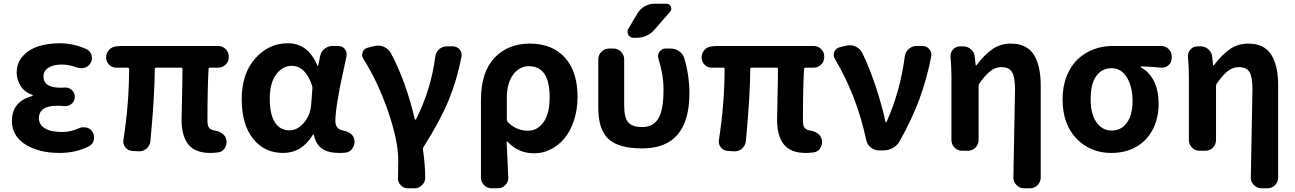

<svg xmlns="http://www.w3.org/2000/svg" viewBox="-20 -806 6943 1029"><path d="M298.8 13.7Q188.5 13.7 116.2 -31.7Q43.9 -77.1 43.9 -158.2Q43.9 -261.7 152.3 -291Q155.3 -292 155.3 -294.4Q155.3 -296.9 152.3 -297.9Q112.3 -311.5 90.8 -345.2Q69.3 -378.9 69.3 -416Q69.3 -468.8 102.5 -505.4Q135.7 -542 187 -558.1Q238.3 -574.2 301.8 -574.2Q375 -574.2 444.3 -542Q464.8 -532.2 470.7 -509.8Q472.7 -502 472.7 -495.1Q472.7 -480.5 464.8 -467.8Q454.1 -448.2 431.6 -442.4Q421.9 -440.4 414.1 -440.4Q400.4 -440.4 388.7 -445.3Q350.6 -460 308.6 -460Q265.6 -460 239.3 -442.9Q212.9 -425.8 212.9 -396.5Q212.9 -335.9 304.7 -335.9Q314.5 -335.9 327.1 -336.9Q329.1 -336.9 331.1 -336.9Q350.6 -336.9 365.2 -323.2Q380.9 -308.6 380.9 -287.1Q380.9 -265.6 365.2 -251Q350.6 -237.3 331.1 -237.3Q329.1 -237.3 327.1 -237.3Q303.7 -239.3 287.1 -239.3Q188.5 -239.3 188.5 -171.9Q188.5 -137.7 220.7 -118.2Q252.9 -98.6 314.5 -98.6Q357.4 -98.6 399.4 -117.2Q412.1 -124 426.8 -124Q434.6 -124 441.4 -123Q463.9 -118.2 475.6 -99.6Q484.4 -85 484.4 -69.3Q484.4 -63.5 483.4 -57.6Q478.5 -34.2 459 -23.4Q388.7 13.7 298.8 13.7Z M1107.4 13.7Q1025.4 13.7 989.3 -32.2Q953.1 -78.1 953.1 -164.1Q953.1 -182.6 955.6 -282.7Q958 -382.8 958 -435.5Q958 -443.4 951.2 -443.4H816.4Q809.6 -443.4 809.6 -435.5Q808.6 -288.1 786.1 -49.8Q783.2 -25.4 765.6 -9.8Q748 4.9 726.6 4.9Q724.6 4.9 722.7 4.9L689.5 2.9Q667 2 652.3 -15.6Q640.6 -30.3 640.6 -47.9Q640.6 -52.7 641.6 -56.6Q671.9 -252.9 671.9 -435.5Q671.9 -443.4 665 -443.4H603.5Q580.1 -443.4 564.5 -459.5Q548.8 -475.6 548.8 -498Q548.8 -521.5 564.5 -538.6Q580.1 -555.7 603.5 -557.6L630.9 -559.6H1148.4Q1172.9 -559.6 1189.5 -543Q1206.1 -526.4 1206.1 -502V-501Q1206.1 -476.6 1189.5 -460Q1172.9 -443.4 1148.4 -443.4H1105.5Q1098.6 -443.4 1097.7 -435.5Q1091.8 -330.1 1091.8 -157.2Q1091.8 -131.8 1101.1 -120.6Q1110.4 -109.4 1129.9 -106.4Q1153.3 -103.5 1171.4 -90.3Q1189.5 -77.1 1193.4 -55.7Q1194.3 -49.8 1194.3 -44.9Q1194.3 -27.3 1184.6 -11.7Q1171.9 7.8 1149.4 10.7Q1128.9 13.7 1107.4 13.7Z M1497.1 13.7Q1396.5 13.7 1335.9 -63Q1275.4 -139.6 1275.4 -275.4Q1275.4 -411.1 1347.7 -492.7Q1419.9 -574.2 1522.5 -574.2Q1630.9 -574.2 1680.7 -455.1Q1681.6 -453.1 1683.6 -453.1Q1685.5 -453.1 1685.5 -455.1L1695.3 -502.9Q1699.2 -528.3 1718.8 -543.9Q1738.3 -559.6 1762.7 -559.6H1792Q1814.5 -559.6 1828.1 -543Q1837.9 -530.3 1837.9 -514.6Q1837.9 -508.8 1836.9 -503.9Q1817.4 -412.1 1808.1 -369.6Q1798.8 -327.1 1788.1 -260.7Q1777.3 -194.3 1777.3 -158.2Q1777.3 -116.2 1815.4 -107.4Q1872.1 -95.7 1878.9 -58.6Q1879.9 -51.8 1879.9 -45.9Q1879.9 -28.3 1870.1 -12.7Q1858.4 7.8 1835 11.7Q1816.4 13.7 1796.9 13.7Q1739.3 13.7 1706.1 -9.3Q1672.9 -32.2 1662.1 -83Q1661.1 -85 1659.2 -85Q1657.2 -85 1656.2 -83Q1597.7 13.7 1497.1 13.7ZM1531.2 -107.4Q1573.2 -107.4 1607.9 -147Q1642.6 -186.5 1647.5 -242.2L1654.3 -334Q1654.3 -340.8 1652.3 -347.7Q1617.2 -453.1 1543 -453.1Q1495.1 -453.1 1460.4 -407.7Q1425.8 -362.3 1425.8 -277.3Q1425.8 -192.4 1453.6 -149.9Q1481.4 -107.4 1531.2 -107.4Z M2258.8 147.5Q2258.8 169.9 2242.2 185.5Q2225.6 203.1 2202.1 203.1H2165Q2142.6 203.1 2127 185.5Q2112.3 169.9 2112.3 149.4Q2112.3 147.5 2113.3 145.5Q2114.3 115.2 2114.3 52.7Q2114.3 -50.8 2060.1 -208.5Q2005.9 -366.2 1927.7 -490.2Q1920.9 -501 1920.9 -511.7Q1920.9 -519.5 1923.8 -527.3Q1931.6 -545.9 1952.1 -550.8L1988.3 -559.6Q1998 -561.5 2006.8 -561.5Q2022.5 -561.5 2038.1 -554.7Q2061.5 -544.9 2074.2 -522.5Q2155.3 -371.1 2203.1 -167Q2203.1 -165 2206.1 -165Q2209 -165 2210 -167Q2291 -329.1 2312.5 -501Q2315.4 -525.4 2333 -541.5Q2350.6 -557.6 2375 -557.6H2406.2Q2428.7 -557.6 2443.4 -541Q2454.1 -527.3 2454.1 -511.7Q2454.1 -506.8 2453.1 -501Q2428.7 -376 2384.3 -268.1Q2339.8 -160.2 2249 -16.6Q2245.1 -9.8 2247.1 -2.9Q2258.8 78.1 2258.8 147.5Z M2615.2 203.1Q2590.8 203.1 2574.2 186Q2557.6 168.9 2557.6 145.5V-271.5Q2557.6 -418.9 2629.9 -495.6Q2702.1 -572.3 2819.3 -572.3Q2940.4 -572.3 3007.8 -497.1Q3075.2 -421.9 3075.2 -287.1Q3075.2 -217.8 3055.7 -159.2Q3036.1 -100.6 3003.9 -63Q2971.7 -25.4 2930.2 -4.9Q2888.7 15.6 2843.8 15.6Q2756.8 15.6 2700.2 -46.9Q2699.2 -47.9 2697.3 -47.4Q2695.3 -46.9 2695.3 -44.9Q2704.1 137.7 2704.1 147.5Q2704.1 169.9 2688.5 185.5Q2671.9 203.1 2647.5 203.1ZM2810.5 -105.5Q2860.4 -105.5 2893.1 -151.4Q2925.8 -197.3 2925.8 -285.2Q2925.8 -451.2 2814.5 -451.2Q2762.7 -451.2 2729.5 -405.3Q2696.3 -359.4 2696.3 -281.2V-165Q2696.3 -158.2 2701.2 -152.3Q2746.1 -105.5 2810.5 -105.5Z M3551.8 -786.1Q3568.4 -786.1 3575.2 -771Q3582 -755.9 3571.3 -743.2L3487.3 -646.5Q3449.2 -603.5 3391.6 -603.5H3375Q3356.4 -603.5 3346.7 -620.1Q3342.8 -627.9 3342.8 -635.7Q3342.8 -644.5 3347.7 -652.3L3398.4 -737.3Q3413.1 -759.8 3436.5 -772.9Q3460 -786.1 3486.3 -786.1ZM3674.8 -306.6Q3674.8 -10.7 3421.9 -10.7Q3295.9 -10.7 3241.2 -61Q3186.5 -111.3 3186.5 -227.5V-488.3Q3186.5 -511.7 3203.6 -528.8Q3220.7 -545.9 3244.1 -545.9H3267.6Q3291 -545.9 3308.1 -528.8Q3325.2 -511.7 3325.2 -488.3V-241.2Q3325.2 -174.8 3347.2 -149.9Q3369.1 -125 3421.9 -125Q3479.5 -125 3507.8 -169.9Q3536.1 -214.8 3536.1 -326.2Q3536.1 -405.3 3508.8 -491.2Q3506.8 -499 3506.8 -504.9Q3506.8 -517.6 3514.6 -528.3Q3526.4 -545.9 3546.9 -545.9H3573.2Q3599.6 -545.9 3620.6 -530.8Q3641.6 -515.6 3648.4 -491.2Q3674.8 -399.4 3674.8 -306.6Z M4298.8 13.7Q4216.8 13.7 4180.7 -32.2Q4144.5 -78.1 4144.5 -164.1Q4144.5 -182.6 4147 -282.7Q4149.4 -382.8 4149.4 -435.5Q4149.4 -443.4 4142.6 -443.4H4007.8Q4001 -443.4 4001 -435.5Q4000 -288.1 3977.5 -49.8Q3974.6 -25.4 3957 -9.8Q3939.5 4.9 3918 4.9Q3916 4.9 3914.1 4.9L3880.9 2.9Q3858.4 2 3843.8 -15.6Q3832 -30.3 3832 -47.9Q3832 -52.7 3833 -56.6Q3863.3 -252.9 3863.3 -435.5Q3863.3 -443.4 3856.4 -443.4H3794.9Q3771.5 -443.4 3755.9 -459.5Q3740.2 -475.6 3740.2 -498Q3740.2 -521.5 3755.9 -538.6Q3771.5 -555.7 3794.9 -557.6L3822.3 -559.6H4339.8Q4364.3 -559.6 4380.9 -543Q4397.5 -526.4 4397.5 -502V-501Q4397.5 -476.6 4380.9 -460Q4364.3 -443.4 4339.8 -443.4H4296.9Q4290 -443.4 4289.1 -435.5Q4283.2 -330.1 4283.2 -157.2Q4283.2 -131.8 4292.5 -120.6Q4301.8 -109.4 4321.3 -106.4Q4344.7 -103.5 4362.8 -90.3Q4380.9 -77.1 4384.8 -55.7Q4385.7 -49.8 4385.7 -44.9Q4385.7 -27.3 4376 -11.7Q4363.3 7.8 4340.8 10.7Q4320.3 13.7 4298.8 13.7Z M4801.8 -49.8Q4789.1 -26.4 4765.6 -13.2Q4742.2 0 4714.8 0H4690.4Q4666 0 4646.5 -16.1Q4627 -32.2 4622.1 -56.6Q4572.3 -292 4454.1 -491.2Q4448.2 -501 4448.2 -512.7Q4448.2 -520.5 4451.2 -528.3Q4460 -547.9 4480.5 -552.7L4516.6 -561.5Q4525.4 -563.5 4534.2 -563.5Q4550.8 -563.5 4565.4 -556.6Q4588.9 -545.9 4600.6 -523.4Q4639.6 -444.3 4673.8 -340.8Q4708 -237.3 4725.6 -152.3Q4725.6 -150.4 4728 -150.4Q4730.5 -150.4 4731.4 -152.3Q4804.7 -316.4 4829.1 -502.9Q4832 -527.3 4850.1 -543.5Q4868.2 -559.6 4892.6 -559.6H4922.9Q4946.3 -559.6 4960 -543Q4971.7 -529.3 4971.7 -513.7Q4971.7 -508.8 4970.7 -502.9Q4947.3 -382.8 4907.7 -275.4Q4868.2 -168 4801.8 -49.8Z M5557.6 145.5Q5557.6 168.9 5541 186Q5524.4 203.1 5500 203.1H5467.8Q5444.3 203.1 5427.7 185.5Q5411.1 169.9 5411.1 147.5L5419.9 -329.1Q5419.9 -393.6 5403.8 -419.9Q5387.7 -446.3 5347.7 -446.3Q5315.4 -446.3 5288.6 -425.8Q5261.7 -405.3 5229.5 -359.4Q5224.6 -353.5 5224.6 -345.7V-55.7Q5224.6 -32.2 5208 -15.1Q5191.4 2 5167 2H5136.7Q5112.3 2 5095.7 -15.1Q5079.1 -32.2 5079.1 -55.7V-390.6Q5079.1 -449.2 5074.2 -501Q5074.2 -503.9 5074.2 -505.9Q5074.2 -525.4 5087.9 -541Q5102.5 -557.6 5126 -557.6H5141.6Q5166 -557.6 5184.1 -541.5Q5202.1 -525.4 5204.1 -501L5209 -457Q5209 -455.1 5210.9 -455.1Q5212.9 -455.1 5213.9 -457Q5255.9 -512.7 5298.8 -542.5Q5341.8 -572.3 5397.5 -572.3Q5481.4 -572.3 5519.5 -514.6Q5557.6 -457 5557.6 -346.7Z M5935.5 13.7Q5824.2 13.7 5749.5 -63Q5674.8 -139.6 5674.8 -274.4Q5674.8 -343.8 5697.3 -399.4Q5719.7 -455.1 5757.3 -489.7Q5794.9 -524.4 5842.3 -542Q5889.6 -559.6 5942.4 -559.6H6202.1Q6226.6 -559.6 6243.2 -543Q6259.8 -526.4 6259.8 -502V-496.1Q6259.8 -472.7 6243.2 -457Q6227.5 -443.4 6208 -443.4Q6205.1 -443.4 6202.1 -443.4Q6155.3 -448.2 6097.7 -450.2Q6094.7 -450.2 6094.7 -447.8Q6094.7 -445.3 6096.7 -443.4Q6141.6 -418.9 6165.5 -368.7Q6189.5 -318.4 6189.5 -251Q6189.5 -169.9 6156.7 -109.4Q6124 -48.8 6066.9 -17.6Q6009.8 13.7 5935.5 13.7ZM5937.5 -440.4Q5885.7 -440.4 5855.5 -398.9Q5825.2 -357.4 5825.2 -274.4Q5825.2 -195.3 5856 -150.9Q5886.7 -106.4 5938 -106.4Q5989.3 -106.4 6019.5 -148.4Q6049.8 -190.4 6049.8 -265.1Q6049.8 -339.8 6020 -390.1Q5990.2 -440.4 5937.5 -440.4Z M6830.1 145.5Q6830.1 168.9 6813.5 186Q6796.9 203.1 6772.5 203.1H6740.2Q6716.8 203.1 6700.2 185.5Q6683.6 169.9 6683.6 147.5L6692.4 -329.1Q6692.4 -393.6 6676.3 -419.9Q6660.2 -446.3 6620.1 -446.3Q6587.9 -446.3 6561 -425.8Q6534.2 -405.3 6502 -359.4Q6497.1 -353.5 6497.1 -345.7V-55.7Q6497.1 -32.2 6480.5 -15.1Q6463.9 2 6439.5 2H6409.2Q6384.8 2 6368.2 -15.1Q6351.6 -32.2 6351.6 -55.7V-390.6Q6351.6 -449.2 6346.7 -501Q6346.7 -503.9 6346.7 -505.9Q6346.7 -525.4 6360.4 -541Q6375 -557.6 6398.4 -557.6H6414.1Q6438.5 -557.6 6456.5 -541.5Q6474.6 -525.4 6476.6 -501L6481.4 -457Q6481.4 -455.1 6483.4 -455.1Q6485.4 -455.1 6486.3 -457Q6528.3 -512.7 6571.3 -542.5Q6614.3 -572.3 6669.9 -572.3Q6753.9 -572.3 6792 -514.6Q6830.1 -457 6830.1 -346.7Z"/></svg>

Font: Gen Jyuu Gothic Bold
Style: Bold
Weight: 700
Designer: [Source Han Sans]
Ryoko NISHIZUKA  (kana & ideographs); Paul D. Hunt (Latin, Greek & Cyrillic); Wenlong ZHANG  (bopomofo
Version: Version 1.002.20150607